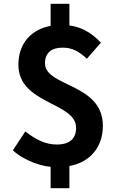

<svg xmlns="http://www.w3.org/2000/svg" viewBox="-20 -866 630 1010"><path d="M278.1 13.8C435.7 13.8 521.1 -76.6 521.1 -204.6C521.1 -428.6 216.7 -409.1 216.7 -532.5C216.7 -587.8 250.4 -615.4 309.1 -615.4C360.6 -615.4 396 -595 437 -556.9L510.7 -641.6C459.7 -696 397.8 -734.9 301.8 -734.9C165 -734.9 76.7 -653.2 76.7 -525.6C76.7 -316.8 380.3 -329.4 380.3 -194C380.3 -137.3 347.8 -105.8 278.1 -105.8C220.4 -105.8 168 -131.2 113.2 -174.7L47.7 -75.3C108.9 -19.3 204.1 13.8 278.1 13.8ZM246.3 124.1H345.1V-45H246.3ZM246.3 -687.6H345.1V-846.1H246.3Z"/></svg>

Font: Source Han Sans JP VF
Style: Regular
Weight: 250
Designer: Ryoko NISHIZUKA 西塚涼子 (kana, bopomofo & ideographs); Paul D. Hunt (Latin, Greek & Cyrillic); Sandoll Communications 산돌커뮤니
Foundry: Adobe
Version: Version 2.004;hotconv 1.0.118;makeotfexe 2.5.65603